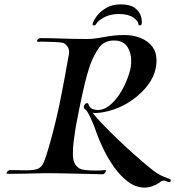

<svg xmlns="http://www.w3.org/2000/svg" viewBox="-20 -807 800 877"><path d="M532 -787Q574 -787 595.5 -771Q617 -755 623.5 -733.5Q630 -712 627 -697Q626 -691 619 -691Q612 -691 612 -697Q611 -712 588 -727.5Q565 -743 523 -743Q483 -743 455 -727.5Q427 -712 419 -697Q416 -691 409 -691Q402 -691 403 -697Q406 -712 422 -733.5Q438 -755 465.5 -771Q493 -787 530 -787ZM639 50Q599 49 564 22.5Q529 -4 500.5 -44.5Q472 -85 452 -127Q432 -169 421 -200Q414 -222 404 -245.5Q394 -269 385 -286Q376 -303 371 -306Q363 -310 363 -319Q363 -325 367.5 -330.5Q372 -336 377 -336Q383 -336 384.5 -329.5Q386 -323 393 -315.5Q400 -308 420 -305Q450 -302 478 -323.5Q506 -345 528 -380Q550 -415 563.5 -452Q577 -489 579 -515Q582 -559 563.5 -590.5Q545 -622 501 -622Q456 -622 433 -590Q410 -558 391 -509Q387 -497 378 -466Q369 -435 356.5 -378.5Q344 -322 327 -233Q326 -226 322.5 -204.5Q319 -183 316 -157Q313 -131 313 -107Q313 -102 313 -96.5Q313 -91 314 -86Q316 -64 329.5 -48.5Q343 -33 365 -31Q385 -28 415 -28Q428 -28 439.5 -28.5Q451 -29 461 -30Q464 -30 464 -27Q464 -23 458.5 -16.5Q453 -10 447 -11Q367 -13 318.5 -14Q270 -15 240.5 -15.5Q211 -16 189 -16Q174 -16 145 -15Q116 -14 81 -13.5Q46 -13 14 -13H13Q10 -13 10 -16Q10 -20 15.5 -25.5Q21 -31 25 -30Q49 -30 68 -29.5Q87 -29 101 -29Q137 -29 154 -36.5Q171 -44 181 -68Q191 -92 205 -142Q236 -251 256 -351.5Q276 -452 295 -561Q298 -581 287.5 -595.5Q277 -610 264 -612Q254 -614 230.5 -615Q207 -616 184 -616.5Q161 -617 154 -616Q149 -616 149 -620Q149 -624 154 -628.5Q159 -633 164 -633Q205 -633 260 -631Q315 -629 362 -629H380Q409 -629 456 -638Q503 -647 548 -647Q588 -647 621 -634Q654 -621 674.5 -595.5Q695 -570 695 -530Q695 -522 694 -513Q693 -504 691 -494Q683 -454 654 -416.5Q625 -379 584.5 -350.5Q544 -322 500 -307Q472 -298 452 -294.5Q432 -291 418 -291Q414 -291 410 -291Q406 -291 403 -292Q417 -273 447 -241.5Q477 -210 514 -174.5Q551 -139 588 -106Q625 -73 654.5 -48.5Q684 -24 697 -16Q711 -7 729 0.5Q747 8 755 10Q760 12 760 17Q760 25 752 25Q748 25 742 22Q734 18 727 18Q719 18 714 22.5Q709 27 704 30Q692 38 674.5 44Q657 50 639 50Z"/></svg>

Font: Kings
Style: Regular
Weight: 400
Designer: Robert E. Leuschke
Foundry: Robert E. Leuschke
Version: Version 1.010; ttfautohint (v1.8.3)